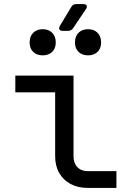

<svg xmlns="http://www.w3.org/2000/svg" viewBox="-20 -920 640 940"><path d="M410 0Q362 0 326 -19Q290 -38 270 -73Q250 -108 250 -155V-468H55V-550H340V-155Q340 -121 359 -101.5Q378 -82 410 -82H550V0ZM287 -769Q275 -769 271 -776Q267 -783 273 -793L329 -886Q337 -900 353 -900H388Q400 -900 404 -893Q408 -886 401 -876L338 -782Q329 -769 314 -769ZM411 -649Q382 -649 364.5 -666Q347 -683 347 -712Q347 -742 364.5 -759.5Q382 -777 411 -777Q440 -777 457.5 -759.5Q475 -742 475 -712Q475 -683 457.5 -666Q440 -649 411 -649ZM189 -649Q160 -649 142.5 -666Q125 -683 125 -712Q125 -742 142.5 -759.5Q160 -777 189 -777Q218 -777 235.5 -759.5Q253 -742 253 -712Q253 -683 235.5 -666Q218 -649 189 -649Z"/></svg>

Font: Pitagon Sans Mono
Style: Regular
Weight: 400
Monospace: yes
Designer: Travis Tran
Foundry: Pitagon
Version: Version 1.001;gftools[0.9.26]